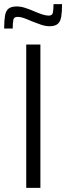

<svg xmlns="http://www.w3.org/2000/svg" viewBox="-51 -902 318 922"><path d="M75 0V-688H143V0ZM-31 -765Q-31 -803 -27 -826.5Q-23 -850 -10 -860.5Q3 -871 29 -871Q48 -871 69 -864.5Q90 -858 117 -846Q136 -838 153 -832.5Q170 -827 183 -827Q200 -827 203 -841.5Q206 -856 206 -882H247Q247 -845 243 -821.5Q239 -798 226 -787Q213 -776 187 -776Q168 -776 147 -783Q126 -790 101 -800Q79 -810 63 -815.5Q47 -821 33 -821Q16 -821 13 -806.5Q10 -792 10 -765Z"/></svg>

Font: Saira Condensed
Style: Regular
Weight: 400
Width: 3
Designer: Hector Gatti with collaboration of the Omnibus-Type team
Foundry: Omnibus-Type
Version: Version 1.101